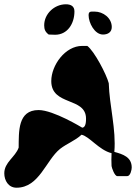

<svg xmlns="http://www.w3.org/2000/svg" viewBox="-60 -821 642 895"><path d="M353 -750C353 -715 381 -660 420 -660C443 -660 461 -671 461 -695C461 -737 421 -767 381 -767C363 -767 353 -769 353 -750ZM146 -703C146 -684 151 -672 167 -660C171 -660 192 -659 197 -659C254 -659 287 -710 287 -768C287 -793 269 -801 247 -801C194 -801 146 -757 146 -703ZM-40 -13C-40 20 -21 54 17 54C123 54 154 -74 220 -127C252 -152 290 -165 320 -193C356 -186 402 -121 460 -107C459 -98 459 -56 460 -47C461 -39 474 0 487 0H533C548 0 554 -30 554 -40C554 -89 513 -102 473 -113C482 -218 450 -328 447 -433C436 -475 380 -582 347 -607H323C244 -607 179 -517 179 -443C179 -326 341 -370 341 -268C341 -258 341 -226 323 -226C323 -226 189 -308 120 -308C22 -308 28 -207 27 -133C11 -88 -40 -65 -40 -13Z"/></svg>

Font: Charger
Style: Overspray
Weight: 400
Designer: Jasper
Foundry: Cannot Into Space Fonts
Version: Version 0.980